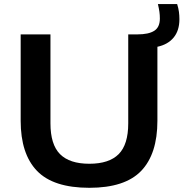

<svg xmlns="http://www.w3.org/2000/svg" viewBox="-20 -908 896 938"><path d="M416.5 9.5Q240.5 9.5 160.8 -73.2Q81 -156 81 -318V-740H226.5V-305.5Q226.5 -202 273.2 -155Q320 -108 416.5 -108Q513 -108 559.8 -155Q606.5 -202 606.5 -305.5V-740H651.5Q706 -740 733.5 -757.5Q761 -775 761 -817.5Q761 -834.5 758.8 -850.5Q756.5 -866.5 751.5 -888H845.5Q852 -867 854.2 -849.8Q856.5 -832.5 856.5 -814Q856.5 -759 828.5 -724.8Q800.5 -690.5 749 -679.5V-318Q749 -156 669.8 -73.2Q590.5 9.5 416.5 9.5Z"/></svg>

Font: Encode Sans Exp SmBold
Style: Regular
Weight: 600
Width: 7
Designer: Multiple Designers
Foundry: Impallari Type
Version: Version 3.002; ttfautohint (v1.8.3) -l 8 -r 50 -G 200 -x 14 